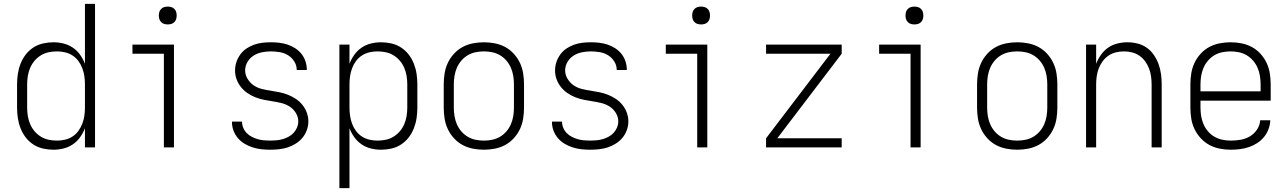

<svg xmlns="http://www.w3.org/2000/svg" viewBox="-20 -760 6640 990"><path d="M256 12Q229 12 202 6Q175 0 152 -15Q129 -30 112.5 -51.5Q96 -73 86 -98.5Q76 -124 72 -151Q68 -178 68 -205V-325Q68 -352 72 -379Q76 -406 86 -431.5Q96 -457 112.5 -478.5Q129 -500 152 -515Q175 -530 202 -536Q229 -542 256 -542Q282 -542 308 -535.5Q334 -529 356 -514Q378 -499 393.5 -477Q409 -455 418 -431V-740H470V0H418V-99Q409 -75 393.5 -53Q378 -31 356 -16Q334 -1 308 5.5Q282 12 256 12ZM274 -35Q295 -35 316 -40Q337 -45 354.5 -56.5Q372 -68 384.5 -85.5Q397 -103 404.5 -122.5Q412 -142 415 -163Q418 -184 418 -205V-325Q418 -346 415 -367Q412 -388 404.5 -408Q397 -428 384.5 -445Q372 -462 354.5 -473.5Q337 -485 316 -490Q295 -495 274 -495Q252 -495 230.5 -490.5Q209 -486 190.5 -474.5Q172 -463 158 -446.5Q144 -430 135.5 -410Q127 -390 123.5 -368.5Q120 -347 120 -325V-205Q120 -183 123.5 -161.5Q127 -140 135.5 -120Q144 -100 158 -83.5Q172 -67 190.5 -55.5Q209 -44 230.5 -39.5Q252 -35 274 -35Z M825 0V-483H663V-530H877V0ZM845 -634Q836 -634 827 -636.5Q818 -639 811 -646Q804 -653 801.5 -662Q799 -671 799 -680Q799 -689 801.5 -698Q804 -707 811 -714Q818 -721 827 -723.5Q836 -726 845 -726Q854 -726 863 -723.5Q872 -721 879 -714Q886 -707 888.5 -698Q891 -689 891 -680Q891 -671 888.5 -662Q886 -653 879 -646Q872 -639 863 -636.5Q854 -634 845 -634Z M1373 12Q1350 12 1327.5 9.5Q1305 7 1283 0Q1261 -7 1241.5 -18.5Q1222 -30 1207 -47.5Q1192 -65 1184 -86.5Q1176 -108 1176 -131V-133H1228V-132Q1228 -116 1234.5 -100.5Q1241 -85 1252.5 -73.5Q1264 -62 1278.5 -54.5Q1293 -47 1308.5 -42.5Q1324 -38 1340.5 -36.5Q1357 -35 1373 -35Q1389 -35 1405.5 -36.5Q1422 -38 1437.5 -42.5Q1453 -47 1468 -55Q1483 -63 1494 -75Q1505 -87 1511.5 -102.5Q1518 -118 1518 -134Q1518 -157 1505.5 -177.5Q1493 -198 1473.5 -210.5Q1454 -223 1431.5 -228.5Q1409 -234 1386 -237.5Q1363 -241 1340.5 -245.5Q1318 -250 1296.5 -258.5Q1275 -267 1256 -280Q1237 -293 1222.5 -311Q1208 -329 1200 -351Q1192 -373 1192 -396Q1192 -419 1199 -440Q1206 -461 1219 -479Q1232 -497 1250.5 -509.5Q1269 -522 1290 -529.5Q1311 -537 1333 -539.5Q1355 -542 1377 -542Q1399 -542 1420.5 -539.5Q1442 -537 1463 -530Q1484 -523 1502.5 -511Q1521 -499 1534.5 -482Q1548 -465 1555 -444Q1562 -423 1562 -401V-399H1510V-400Q1510 -423 1497.5 -443Q1485 -463 1465.5 -475Q1446 -487 1423 -491Q1400 -495 1377 -495Q1354 -495 1331 -490.5Q1308 -486 1288 -473.5Q1268 -461 1256 -440.5Q1244 -420 1244 -397Q1244 -374 1256.5 -353.5Q1269 -333 1288 -320Q1307 -307 1329.5 -301.5Q1352 -296 1375 -292.5Q1398 -289 1420.5 -284.5Q1443 -280 1464.5 -271.5Q1486 -263 1505.5 -250Q1525 -237 1539.5 -219Q1554 -201 1562 -179Q1570 -157 1570 -134Q1570 -111 1562 -89Q1554 -67 1539.5 -49.5Q1525 -32 1505 -19.5Q1485 -7 1463.5 0Q1442 7 1419 9.5Q1396 12 1373 12Z M1730 210V-530H1782V-431Q1791 -455 1806.5 -477Q1822 -499 1844 -514Q1866 -529 1892 -535.5Q1918 -542 1944 -542Q1971 -542 1998 -536Q2025 -530 2048 -515Q2071 -500 2087.5 -478.5Q2104 -457 2114 -431.5Q2124 -406 2128 -379Q2132 -352 2132 -325V-205Q2132 -178 2128 -151Q2124 -124 2114 -98.5Q2104 -73 2087.5 -51.5Q2071 -30 2048 -15Q2025 0 1998 6Q1971 12 1944 12Q1918 12 1892 5.5Q1866 -1 1844 -16Q1822 -31 1806.5 -53Q1791 -75 1782 -99V210ZM1926 -35Q1948 -35 1969.5 -39.5Q1991 -44 2009.5 -55.5Q2028 -67 2042 -83.5Q2056 -100 2064.5 -120Q2073 -140 2076.5 -161.5Q2080 -183 2080 -205V-325Q2080 -347 2076.5 -368.5Q2073 -390 2064.5 -410Q2056 -430 2042 -446.5Q2028 -463 2009.5 -474.5Q1991 -486 1969.5 -490.5Q1948 -495 1926 -495Q1905 -495 1884 -490Q1863 -485 1845.5 -473.5Q1828 -462 1815.5 -445Q1803 -428 1795.5 -408Q1788 -388 1785 -367Q1782 -346 1782 -325V-205Q1782 -184 1785 -163Q1788 -142 1795.5 -122Q1803 -102 1815.5 -85Q1828 -68 1845.5 -56.5Q1863 -45 1884 -40Q1905 -35 1926 -35Z M2475 12Q2447 12 2418.5 6.5Q2390 1 2365 -12.5Q2340 -26 2320.5 -47.5Q2301 -69 2289 -94.5Q2277 -120 2272.5 -148.5Q2268 -177 2268 -205V-325Q2268 -353 2272.5 -381.5Q2277 -410 2289 -435.5Q2301 -461 2320.5 -482.5Q2340 -504 2365 -517.5Q2390 -531 2418.5 -536.5Q2447 -542 2475 -542Q2503 -542 2531.5 -536.5Q2560 -531 2585 -517.5Q2610 -504 2629.5 -482.5Q2649 -461 2661 -435.5Q2673 -410 2677.5 -381.5Q2682 -353 2682 -325V-205Q2682 -177 2677.5 -148.5Q2673 -120 2661 -94.5Q2649 -69 2629.5 -47.5Q2610 -26 2585 -12.5Q2560 1 2531.5 6.5Q2503 12 2475 12ZM2475 -35Q2497 -35 2518.5 -39.5Q2540 -44 2558.5 -55Q2577 -66 2591.5 -83Q2606 -100 2614.5 -120Q2623 -140 2626.5 -161.5Q2630 -183 2630 -205V-325Q2630 -347 2626.5 -368.5Q2623 -390 2614.5 -410Q2606 -430 2591.5 -447Q2577 -464 2558.5 -475Q2540 -486 2518.5 -490.5Q2497 -495 2475 -495Q2453 -495 2431.5 -490.5Q2410 -486 2391.5 -475Q2373 -464 2358.5 -447Q2344 -430 2335.5 -410Q2327 -390 2323.5 -368.5Q2320 -347 2320 -325V-205Q2320 -183 2323.5 -161.5Q2327 -140 2335.5 -120Q2344 -100 2358.5 -83Q2373 -66 2391.5 -55Q2410 -44 2431.5 -39.5Q2453 -35 2475 -35Z M3023 12Q3000 12 2977.5 9.5Q2955 7 2933 0Q2911 -7 2891.5 -18.5Q2872 -30 2857 -47.5Q2842 -65 2834 -86.5Q2826 -108 2826 -131V-133H2878V-132Q2878 -116 2884.5 -100.5Q2891 -85 2902.5 -73.5Q2914 -62 2928.5 -54.5Q2943 -47 2958.5 -42.5Q2974 -38 2990.5 -36.5Q3007 -35 3023 -35Q3039 -35 3055.5 -36.5Q3072 -38 3087.5 -42.5Q3103 -47 3118 -55Q3133 -63 3144 -75Q3155 -87 3161.5 -102.5Q3168 -118 3168 -134Q3168 -157 3155.5 -177.5Q3143 -198 3123.5 -210.5Q3104 -223 3081.5 -228.5Q3059 -234 3036 -237.5Q3013 -241 2990.5 -245.5Q2968 -250 2946.5 -258.5Q2925 -267 2906 -280Q2887 -293 2872.5 -311Q2858 -329 2850 -351Q2842 -373 2842 -396Q2842 -419 2849 -440Q2856 -461 2869 -479Q2882 -497 2900.5 -509.5Q2919 -522 2940 -529.5Q2961 -537 2983 -539.5Q3005 -542 3027 -542Q3049 -542 3070.5 -539.5Q3092 -537 3113 -530Q3134 -523 3152.5 -511Q3171 -499 3184.5 -482Q3198 -465 3205 -444Q3212 -423 3212 -401V-399H3160V-400Q3160 -423 3147.5 -443Q3135 -463 3115.5 -475Q3096 -487 3073 -491Q3050 -495 3027 -495Q3004 -495 2981 -490.5Q2958 -486 2938 -473.5Q2918 -461 2906 -440.5Q2894 -420 2894 -397Q2894 -374 2906.5 -353.5Q2919 -333 2938 -320Q2957 -307 2979.5 -301.5Q3002 -296 3025 -292.5Q3048 -289 3070.5 -284.5Q3093 -280 3114.5 -271.5Q3136 -263 3155.5 -250Q3175 -237 3189.5 -219Q3204 -201 3212 -179Q3220 -157 3220 -134Q3220 -111 3212 -89Q3204 -67 3189.5 -49.5Q3175 -32 3155 -19.5Q3135 -7 3113.5 0Q3092 7 3069 9.5Q3046 12 3023 12Z M3575 0V-483H3413V-530H3627V0ZM3595 -634Q3586 -634 3577 -636.5Q3568 -639 3561 -646Q3554 -653 3551.5 -662Q3549 -671 3549 -680Q3549 -689 3551.5 -698Q3554 -707 3561 -714Q3568 -721 3577 -723.5Q3586 -726 3595 -726Q3604 -726 3613 -723.5Q3622 -721 3629 -714Q3636 -707 3638.5 -698Q3641 -689 3641 -680Q3641 -671 3638.5 -662Q3636 -653 3629 -646Q3622 -639 3613 -636.5Q3604 -634 3595 -634Z M4320 0H3930V-47L4262 -483H3930V-530H4320V-483L3988 -47H4320Z M4675 0V-483H4513V-530H4727V0ZM4695 -634Q4686 -634 4677 -636.5Q4668 -639 4661 -646Q4654 -653 4651.5 -662Q4649 -671 4649 -680Q4649 -689 4651.5 -698Q4654 -707 4661 -714Q4668 -721 4677 -723.5Q4686 -726 4695 -726Q4704 -726 4713 -723.5Q4722 -721 4729 -714Q4736 -707 4738.5 -698Q4741 -689 4741 -680Q4741 -671 4738.5 -662Q4736 -653 4729 -646Q4722 -639 4713 -636.5Q4704 -634 4695 -634Z M5225 12Q5197 12 5168.5 6.5Q5140 1 5115 -12.5Q5090 -26 5070.5 -47.5Q5051 -69 5039 -94.5Q5027 -120 5022.5 -148.5Q5018 -177 5018 -205V-325Q5018 -353 5022.5 -381.5Q5027 -410 5039 -435.5Q5051 -461 5070.5 -482.5Q5090 -504 5115 -517.5Q5140 -531 5168.5 -536.5Q5197 -542 5225 -542Q5253 -542 5281.5 -536.5Q5310 -531 5335 -517.5Q5360 -504 5379.5 -482.5Q5399 -461 5411 -435.5Q5423 -410 5427.5 -381.5Q5432 -353 5432 -325V-205Q5432 -177 5427.5 -148.5Q5423 -120 5411 -94.5Q5399 -69 5379.5 -47.5Q5360 -26 5335 -12.5Q5310 1 5281.5 6.5Q5253 12 5225 12ZM5225 -35Q5247 -35 5268.5 -39.5Q5290 -44 5308.5 -55Q5327 -66 5341.5 -83Q5356 -100 5364.5 -120Q5373 -140 5376.5 -161.5Q5380 -183 5380 -205V-325Q5380 -347 5376.5 -368.5Q5373 -390 5364.5 -410Q5356 -430 5341.5 -447Q5327 -464 5308.5 -475Q5290 -486 5268.5 -490.5Q5247 -495 5225 -495Q5203 -495 5181.5 -490.5Q5160 -486 5141.5 -475Q5123 -464 5108.5 -447Q5094 -430 5085.5 -410Q5077 -390 5073.5 -368.5Q5070 -347 5070 -325V-205Q5070 -183 5073.5 -161.5Q5077 -140 5085.5 -120Q5094 -100 5108.5 -83Q5123 -66 5141.5 -55Q5160 -44 5181.5 -39.5Q5203 -35 5225 -35Z M5580 0V-530H5632V-431Q5641 -455 5656.5 -477Q5672 -499 5693.5 -514Q5715 -529 5741 -535.5Q5767 -542 5793 -542Q5819 -542 5845.5 -535.5Q5872 -529 5893.5 -513.5Q5915 -498 5930 -476Q5945 -454 5954 -429Q5963 -404 5966.5 -377.5Q5970 -351 5970 -325V0H5918V-325Q5918 -346 5915 -367Q5912 -388 5904.5 -407.5Q5897 -427 5884.5 -444Q5872 -461 5854.5 -473Q5837 -485 5816.5 -490Q5796 -495 5775 -495Q5754 -495 5733.5 -490Q5713 -485 5695.5 -473Q5678 -461 5665.5 -444Q5653 -427 5645.5 -407.5Q5638 -388 5635 -367Q5632 -346 5632 -325V0Z M6326 12Q6298 12 6269.5 6.5Q6241 1 6216 -12.5Q6191 -26 6171.5 -47Q6152 -68 6139.5 -94Q6127 -120 6122.5 -148Q6118 -176 6118 -205V-325Q6118 -353 6122.5 -381.5Q6127 -410 6139 -435.5Q6151 -461 6170.5 -482.5Q6190 -504 6215 -517.5Q6240 -531 6268.5 -536.5Q6297 -542 6325 -542Q6353 -542 6381.5 -536.5Q6410 -531 6435 -517.5Q6460 -504 6479.5 -482.5Q6499 -461 6511 -435.5Q6523 -410 6527.5 -381.5Q6532 -353 6532 -325V-241H6170V-205Q6170 -183 6173.5 -161.5Q6177 -140 6185.5 -120Q6194 -100 6208.5 -83Q6223 -66 6242 -55Q6261 -44 6283 -39.5Q6305 -35 6326 -35Q6352 -35 6377.5 -39.5Q6403 -44 6425 -57Q6447 -70 6461.5 -92Q6476 -114 6478 -140H6530Q6529 -116 6520.5 -93.5Q6512 -71 6497 -53Q6482 -35 6462 -22Q6442 -9 6419.5 -1.5Q6397 6 6373.5 9Q6350 12 6326 12ZM6480 -289V-325Q6480 -347 6476.5 -368.5Q6473 -390 6464.5 -410Q6456 -430 6441.5 -447Q6427 -464 6408.5 -475Q6390 -486 6368.5 -490.5Q6347 -495 6325 -495Q6303 -495 6281.5 -490.5Q6260 -486 6241.5 -475Q6223 -464 6208.5 -447Q6194 -430 6185.5 -410Q6177 -390 6173.5 -368.5Q6170 -347 6170 -325V-289Z"/></svg>

Font: Lode Dark Term
Style: Regular
Weight: 400
Monospace: yes
Designer: Belleve Invis
Foundry: Belleve Invis
Version: Version 29.2.0